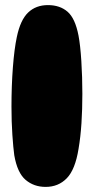

<svg xmlns="http://www.w3.org/2000/svg" viewBox="-20 -765 368 753"><path d="M168 -745Q215 -745 245 -719Q275 -693 288 -625Q295 -588 299 -525.5Q303 -463 303 -397Q303 -336 299.5 -282Q296 -228 288 -181Q275 -100 242 -66Q209 -32 159 -32Q113 -32 80.5 -59.5Q48 -87 36 -156Q32 -185 28.5 -236Q25 -287 25 -347Q25 -428 30.5 -500.5Q36 -573 46 -620Q60 -687 90.5 -716Q121 -745 168 -745Z"/></svg>

Font: DynaPuff
Style: Bold
Weight: 700
Designer: Toshi Omagari, Jennifer Daniel
Foundry: Google Fonts
Version: Version 2.000